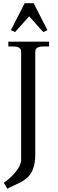

<svg xmlns="http://www.w3.org/2000/svg" viewBox="-20 -960 364 1198"><path d="M276 -772 250 -760 162 -858 74 -760 48 -772 134 -940H190ZM26 218 4 180Q46 152 79 111Q112 70 112 36V-626Q112 -641 110 -649Q108 -657 97 -663.5Q86 -670 64 -670H32V-700H286V-670H248Q226 -670 215 -663.5Q204 -657 202 -649Q200 -641 200 -626V6Q200 109 144 154Q125 169 110 176.5Q95 184 68 196.5Q41 209 26 218Z"/></svg>

Font: Montaga
Style: Regular
Weight: 400
Designer: Alejandra Rodriguez
Foundry: Alejandra Rodriguez
Version: Version 1.001